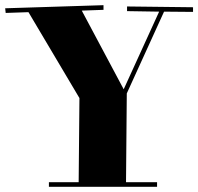

<svg xmlns="http://www.w3.org/2000/svg" viewBox="-53 -717 766 742"><path d="M347 -697 -33 -685 -31 -667 57 -670 254 -338 251 -13H136V5H554V-13H434L437 -356L581 -672L693 -671V-689L438 -692V-674L562 -672L425 -372L263 -676L347 -679Z"/></svg>

Font: Purple Purse
Style: Regular
Weight: 400
Designer: Astigmatic (AOETI)
Foundry: Astigmatic (AOETI)
Version: Version 1.000